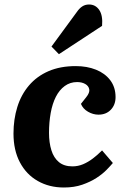

<svg xmlns="http://www.w3.org/2000/svg" viewBox="-20 -820 569 854"><path d="M317 -526Q367 -526 407 -510Q447 -494 470.5 -463Q494 -432 494 -388Q494 -354 473 -332Q452 -310 418 -310Q394 -310 371.5 -323Q349 -336 340 -358L363 -387Q380 -408 377 -423Q374 -438 359 -446.5Q344 -455 323 -455Q292 -455 268 -437.5Q244 -420 228.5 -389.5Q213 -359 205.5 -317.5Q198 -276 198 -229Q198 -186 208.5 -152Q219 -118 242 -99Q265 -80 302 -80Q327 -80 349.5 -89.5Q372 -99 393 -115Q414 -131 434 -151L482 -95Q472 -83 454 -64.5Q436 -46 409 -28.5Q382 -11 346 1.5Q310 14 264 14Q199 14 148 -15Q97 -44 68.5 -98Q40 -152 40 -226Q40 -289 57 -344Q74 -399 109 -440Q144 -481 196 -503.5Q248 -526 317 -526ZM322 -767Q333 -783 346 -791.5Q359 -800 376 -800Q405 -800 421.5 -775.5Q438 -751 434 -705L242 -579L209 -613Z"/></svg>

Font: Literata
Style: Bold Italic
Weight: 700
Italic angle: -2°
Designer: Latin by Veronika Burian and Jose Scaglione. Greek by Irene Vlachou. Cyrillic by Vera Evstafieva
Foundry: TypeTogether
Version: Version 3.103;gftools[0.9.29]